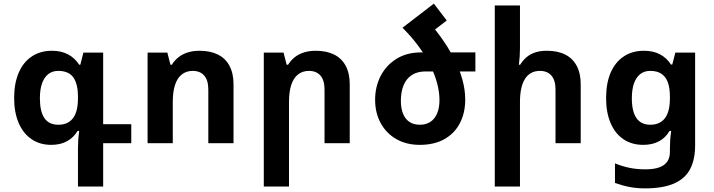

<svg xmlns="http://www.w3.org/2000/svg" viewBox="-20 -790 3940 1059"><path d="M410 239V28Q410 8 411.5 -16Q413 -40 417 -68H408Q386 -31 349.5 -11Q313 9 263 9Q199 9 153 -23Q107 -55 82.5 -113Q58 -171 58 -249Q58 -330 83 -388.5Q108 -447 155 -478.5Q202 -510 267 -510Q317 -510 354.5 -490.5Q392 -471 417 -433H423L440 -500H549V-105H704V0H549V239ZM302 -102Q355 -102 382.5 -138Q410 -174 410 -248V-256Q410 -327 384.5 -363Q359 -399 301 -399Q269 -399 246.5 -381.5Q224 -364 212 -330.5Q200 -297 200 -248Q200 -175 225 -138.5Q250 -102 302 -102Z M794 0V-500H903L920 -433H928Q942 -456 963.5 -473.5Q985 -491 1014.5 -500.5Q1044 -510 1081 -510Q1140 -510 1182 -489Q1224 -468 1246 -426.5Q1268 -385 1268 -325V0H1129V-296Q1129 -347 1106.5 -373Q1084 -399 1043 -399Q1008 -399 983 -379.5Q958 -360 945.5 -322Q933 -284 933 -228V0Z M1435 239V-500H1544L1561 -433H1569Q1583 -456 1604.5 -473.5Q1626 -491 1655.5 -500.5Q1685 -510 1722 -510Q1781 -510 1823 -489Q1865 -468 1887 -426.5Q1909 -385 1909 -325V0H1770V-296Q1770 -347 1747.5 -373Q1725 -399 1684 -399Q1649 -399 1624 -379.5Q1599 -360 1586.5 -322Q1574 -284 1574 -228V239Z M2328 -396Q2281 -396 2250.5 -375.5Q2220 -355 2205.5 -318.5Q2191 -282 2191 -234Q2191 -193 2203 -163Q2215 -133 2238.5 -117.5Q2262 -102 2296 -102Q2330 -102 2354 -118Q2378 -134 2391 -164.5Q2404 -195 2404 -238Q2404 -280 2392 -327Q2380 -374 2355.5 -425Q2331 -476 2292.5 -529.5Q2254 -583 2200 -637L2305 -715Q2362 -653 2407 -591.5Q2452 -530 2483 -470Q2514 -410 2530 -352.5Q2546 -295 2546 -241Q2546 -168 2517 -111.5Q2488 -55 2432 -23Q2376 9 2295 9Q2222 9 2166.5 -22.5Q2111 -54 2080 -110.5Q2049 -167 2049 -240Q2049 -311 2079 -370Q2109 -429 2166 -465Q2223 -501 2303 -501H2602V-396ZM2200 -637 2373 -770 2444 -677 2283 -553Z M2848 -760V-526Q2848 -503 2846.5 -479.5Q2845 -456 2842 -433H2849Q2863 -456 2883 -473.5Q2903 -491 2931 -500.5Q2959 -510 2996 -510Q3056 -510 3097.5 -489Q3139 -468 3161 -426.5Q3183 -385 3183 -325V0H3044V-296Q3044 -347 3021.5 -373Q2999 -399 2958 -399Q2904 -399 2876 -355.5Q2848 -312 2848 -228V239H2709V-760Z M3537 249Q3493 249 3453.5 241.5Q3414 234 3372 219V111Q3408 126 3449 135Q3490 144 3540 144Q3588 144 3618 132.5Q3648 121 3661.5 99.5Q3675 78 3675 48V27Q3675 7 3676.5 -16Q3678 -39 3682 -68H3673Q3651 -30 3614.5 -10.5Q3578 9 3528 9Q3464 9 3418 -22.5Q3372 -54 3347.5 -112Q3323 -170 3323 -249Q3323 -331 3348 -389Q3373 -447 3420 -478.5Q3467 -510 3532 -510Q3582 -510 3619 -491Q3656 -472 3681 -434H3688L3705 -500H3814V12Q3814 91 3786 143.5Q3758 196 3697 222.5Q3636 249 3537 249ZM3567 -102Q3594 -102 3614.5 -111.5Q3635 -121 3648.5 -139.5Q3662 -158 3668.5 -185Q3675 -212 3675 -248V-256Q3675 -303 3664 -334.5Q3653 -366 3629 -382.5Q3605 -399 3566 -399Q3534 -399 3511.5 -381.5Q3489 -364 3477 -330.5Q3465 -297 3465 -248Q3465 -175 3490.5 -138.5Q3516 -102 3567 -102Z"/></svg>

Font: Noto Sans Armenian
Style: Regular
Weight: 400
Designer: Monotype Design Team
Foundry: Monotype Imaging Inc.
Version: Version 2.007